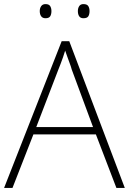

<svg xmlns="http://www.w3.org/2000/svg" viewBox="-20 -917 630 937"><path d="M548 0 448 -261H143L41 0H0L281 -716H318L589 0ZM330 -578Q327 -590 321.5 -604.5Q316 -619 310 -636Q304 -653 298 -670Q293 -654 287.5 -637.5Q282 -621 276 -606Q270 -591 265 -578L157 -297H434ZM174 -863Q174 -877 181 -887Q188 -897 202 -897Q219 -897 225 -887Q231 -877 231 -863Q231 -847 225 -837.5Q219 -828 202 -828Q188 -828 181 -837.5Q174 -847 174 -863ZM360 -863Q360 -877 366.5 -887Q373 -897 387 -897Q405 -897 411 -887Q417 -877 417 -863Q417 -847 411 -837.5Q405 -828 387 -828Q373 -828 366.5 -837.5Q360 -847 360 -863Z"/></svg>

Font: Noto Sans Armenian ExtraLight
Style: Regular
Weight: 250
Designer: Monotype Design Team
Foundry: Monotype Imaging Inc.
Version: Version 2.007